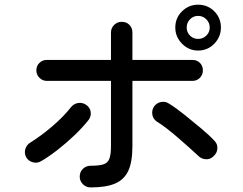

<svg xmlns="http://www.w3.org/2000/svg" viewBox="-20 -817 1040 822"><path d="M368.2 -14.6Q348.6 -14.6 335 -28.3Q321.3 -42 321.3 -60.5Q321.3 -81.1 335 -94.2Q348.6 -107.4 368.2 -107.4Q405.3 -107.4 423.8 -113.8Q442.4 -120.1 448.7 -138.7Q455.1 -157.2 455.1 -191.4V-470.7H180.7Q162.1 -470.7 148.9 -483.9Q135.7 -497.1 135.7 -515.6Q135.7 -535.2 148.9 -547.9Q162.1 -560.5 180.7 -560.5H455.1V-677.7Q455.1 -697.3 468.8 -710.4Q482.4 -723.6 501 -723.6Q521.5 -723.6 534.2 -710.4Q546.9 -697.3 546.9 -677.7V-560.5H803.7Q823.2 -560.5 835.9 -547.9Q848.6 -535.2 848.6 -515.6Q848.6 -497.1 835.9 -483.9Q823.2 -470.7 803.7 -470.7H546.9V-191.4Q546.9 -124 529.3 -85.9Q511.7 -47.9 472.7 -31.2Q433.6 -14.6 368.2 -14.6ZM828.1 -600.6Q788.1 -600.6 759.3 -629.9Q730.5 -659.2 730.5 -699.2Q730.5 -740.2 759.3 -768.6Q788.1 -796.9 828.1 -796.9Q869.1 -796.9 897.5 -768.6Q925.8 -740.2 925.8 -699.2Q925.8 -659.2 897.5 -629.9Q869.1 -600.6 828.1 -600.6ZM156.2 -127Q139.6 -117.2 121.1 -122.1Q102.5 -127 92.8 -142.6Q83 -160.2 88.4 -178.7Q93.8 -197.3 110.4 -207Q157.2 -236.3 204.1 -276.4Q251 -316.4 284.2 -358.4Q295.9 -373 314.5 -376Q333 -378.9 348.6 -368.2Q365.2 -357.4 368.2 -338.4Q371.1 -319.3 359.4 -303.7Q335 -272.5 299.8 -238.8Q264.6 -205.1 227.1 -175.8Q189.5 -146.5 156.2 -127ZM893.6 -147.5Q879.9 -133.8 860.4 -135.3Q840.8 -136.7 827.1 -151.4Q811.5 -166 788.6 -186.5Q765.6 -207 740.7 -228.5Q715.8 -250 692.4 -268.1Q668.9 -286.1 652.3 -295.9Q635.7 -306.6 632.3 -325.7Q628.9 -344.7 639.6 -361.3Q651.4 -377 669.9 -380.4Q688.5 -383.8 704.1 -373Q731.4 -356.4 768.1 -327.1Q804.7 -297.9 840.8 -267.6Q877 -237.3 898.4 -213.9Q912.1 -200.2 910.6 -180.7Q909.2 -161.1 893.6 -147.5ZM828.1 -650.4Q848.6 -650.4 863.3 -664.6Q877.9 -678.7 877.9 -699.2Q877.9 -719.7 863.3 -734.4Q848.6 -749 828.1 -749Q807.6 -749 793.5 -734.4Q779.3 -719.7 779.3 -699.2Q779.3 -678.7 793.5 -664.6Q807.6 -650.4 828.1 -650.4Z"/></svg>

Font: KTXP_ComRound
Style: Medium
Weight: 500
Version: Version 1.01;May 16, 2022;FontCreator 13.0.0.2683 64-bit